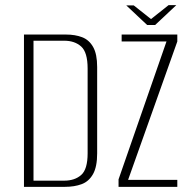

<svg xmlns="http://www.w3.org/2000/svg" viewBox="-20 -725 728 745"><path d="M73 0V-591H235Q272 -591 299 -580.5Q326 -570 341.5 -542.5Q357 -515 357 -465V-130Q357 -78 341 -49.5Q325 -21 297 -10.5Q269 0 232 0ZM110 -24H229Q270 -24 295 -46Q320 -68 320 -130V-459Q320 -522 295 -544.5Q270 -567 229 -567H110ZM440 0V-29L626 -564H452V-591H668V-564L477 -27H668V0ZM551 -628 470 -704H499L566 -651L634 -705H664L582 -628Z"/></svg>

Font: Alumni Sans ExtraLight
Style: Regular
Weight: 250
Version: Version 1.018